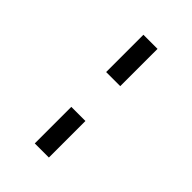

<svg xmlns="http://www.w3.org/2000/svg" viewBox="-254 -929 1107 1107"><g transform="rotate(45 300.0 -375.0)"><path d="M243 -818H358V-514H243ZM243 -230H358V68H243Z"/></g></svg>

Font: JuliaMono Latin
Style: Regular
Weight: 400
Monospace: yes
Designer: cormullion
Foundry: corm
Version: Version 0.049; ttfautohint (v1.8.4)